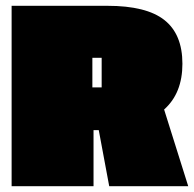

<svg xmlns="http://www.w3.org/2000/svg" viewBox="-20 -641 668 661"><path d="M545 -264 628 0H356L320 -193H302V0H20V-621H350Q484 -621 546 -572Q608 -523 608 -421.5Q608 -320 545 -264ZM330 -340V-442H298V-340Z"/></svg>

Font: Passion One Black
Style: Regular
Weight: 900
Designer: Alejandro Lo Celso
Foundry: Fontstage
Version: Version 1.002